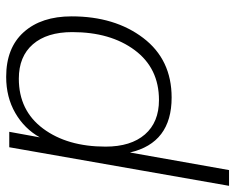

<svg xmlns="http://www.w3.org/2000/svg" viewBox="-113 -476 762 622"><g transform="rotate(-90 268.0 -165.0)"><path d="M263 10Q116 10 85 -125L28 196H-23L102 -516H152L134 -417Q162 -467 213 -496.5Q264 -526 330 -526Q424 -526 475 -469Q526 -412 526 -314Q526 -174 456 -82Q386 10 263 10ZM255 -31Q358 -31 416.5 -109.5Q475 -188 475 -312Q475 -394 435.5 -439.5Q396 -485 324 -485Q221 -485 162.5 -406.5Q104 -328 104 -204Q104 -122 143.5 -76.5Q183 -31 255 -31Z"/></g></svg>

Font: Creato Display Light
Style: Italic
Weight: 300
Italic angle: -10°
Version: Version 1.000